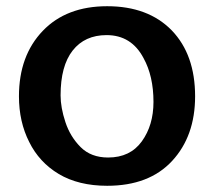

<svg xmlns="http://www.w3.org/2000/svg" viewBox="-20 -587 689 618"><path d="M325 11Q233 11 169 -27Q106 -65 74 -130Q41 -195 41 -277Q41 -408 118 -488Q194 -567 325 -567Q457 -567 533 -489Q608 -411 608 -277Q608 -149 534 -69Q460 11 325 11ZM328 -80Q399 -80 436.5 -132Q474 -184 474 -259Q474 -342 442 -400Q403 -474 323 -474Q253 -474 214 -424.5Q175 -375 175 -280Q175 -241 190.5 -194Q206 -147 239.5 -113.5Q273 -80 328 -80Z"/></svg>

Font: MaokenZhuyuanTi
Style: Regular
Weight: 400
Designer: Fontworks Inc & LongZhuTi team: ZERO子、时光羊、荆南、频凡、刘鹏、Little White Dog、帆影Magmeta、奈白不弍、白日月球、ChaoTawei、雨三（排名不分先后）
Version: Version 1.000; 20230222